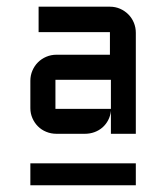

<svg xmlns="http://www.w3.org/2000/svg" viewBox="-20 -720 492 568"><path d="M69.8 -481Q69.8 -497.1 75.9 -511.2Q82 -525.4 92.3 -535.6Q102.5 -545.9 116.7 -552Q130.9 -558.1 147 -558.1H305.2V-625H94.2V-700.2H305.2Q321.3 -700.2 335.2 -694.1Q349.1 -688 359.6 -677.5Q370.1 -667 376 -652.8Q381.8 -638.7 381.8 -623V-324.2H308.1V-392.1Q306.6 -377 300 -364.5Q293.5 -352.1 283.2 -343Q272.9 -334 259.5 -329.1Q246.1 -324.2 231 -324.2H147Q130.9 -324.2 116.7 -330.1Q102.5 -335.9 92.3 -346.2Q82 -356.4 75.9 -370.4Q69.8 -384.3 69.8 -399.9ZM69.8 -236.8H381.8V-171.9H69.8ZM144 -397.9H308.1V-483.9H144Z"/></svg>

Font: Aldrich [RUS by Daymarius]
Style: Regular
Weight: 400
Designer: Matthew Desmond
Foundry: Matthew Desmond
Version: Version 1.002 August 24, 2018